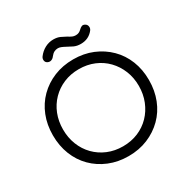

<svg xmlns="http://www.w3.org/2000/svg" viewBox="-215 -1177 1350 1378"><g transform="rotate(-30 460.5 -488.0)"><path d="M461 10Q374 10 301 -20Q228 -50 174.5 -103.5Q121 -157 92 -230.5Q63 -304 63 -391Q63 -478 92 -551Q121 -624 174.5 -677.5Q228 -731 301 -761Q374 -791 461 -791Q548 -791 620.5 -761Q693 -731 747 -677.5Q801 -624 830 -551Q859 -478 859 -391Q859 -304 830 -230.5Q801 -157 747 -103.5Q693 -50 620.5 -20Q548 10 461 10ZM461 -71Q529 -71 586.5 -95Q644 -119 686 -162.5Q728 -206 751.5 -264.5Q775 -323 775 -391Q775 -459 751.5 -517Q728 -575 686 -618.5Q644 -662 586.5 -686Q529 -710 461 -710Q393 -710 335.5 -686Q278 -662 235.5 -618.5Q193 -575 170 -517Q147 -459 147 -391Q147 -323 170 -264.5Q193 -206 235.5 -162.5Q278 -119 335.5 -95Q393 -71 461 -71ZM566 -859Q534 -859 509.5 -870.5Q485 -882 468 -892Q446 -904 432 -909.5Q418 -915 406 -915Q389 -915 374.5 -907.5Q360 -900 346 -882Q336 -868 321 -863Q306 -858 291 -866Q277 -873 274.5 -889Q272 -905 282 -919Q306 -951 339 -968.5Q372 -986 409 -986Q441 -986 464.5 -975Q488 -964 504 -955Q525 -942 537.5 -936.5Q550 -931 565 -931Q580 -931 591 -936Q602 -941 611 -950Q623 -962 635 -967Q647 -972 662 -963Q676 -955 678.5 -938.5Q681 -922 670 -908Q631 -859 566 -859Z"/></g></svg>

Font: Comfortaa Medium
Style: Regular
Weight: 500
Designer: Johan Aakerlund
Foundry: Johan Aakerlund
Version: Version 3.104; ttfautohint (v1.8.1.43-b0c9)